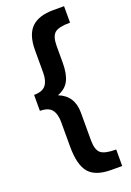

<svg xmlns="http://www.w3.org/2000/svg" viewBox="-184 -840 773 1129"><g transform="rotate(-20 202.0 -275.0)"><path d="M253 -570V-465Q253 -396 232.5 -355Q212 -314 161 -295Q253 -259 253 -153V20Q253 80 278 101Q303 122 374 122V225H307Q207 225 166 176Q125 127 125 13V-141Q125 -191 104 -218Q83 -245 30 -245V-345Q83 -345 104 -372Q125 -399 125 -449V-590Q125 -687 170 -731Q215 -775 307 -775H374V-672Q303 -672 278 -651Q253 -630 253 -570Z"/></g></svg>

Font: BitterBold
Style: Bold
Weight: 700
Designer: Sol Matas
Foundry: Sol Matas
Version: Version 001.001